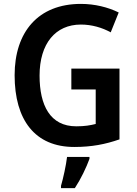

<svg xmlns="http://www.w3.org/2000/svg" viewBox="-20 -744 703 985"><path d="M346 -392V-285H471V-108C443 -101 415 -96 371 -96C237 -96 183 -204 183 -356C183 -521 265 -618 395 -618C451 -618 505 -602 548 -578L589 -680C534 -707 466 -724 395 -724C176 -724 55 -580 55 -358C55 -129 159 10 361 10C451 10 521 -4 593 -29V-392ZM439 71V61H324C319 104 304 172 293 209V221H364C395 174 423 115 439 71Z"/></svg>

Font: Noto Sans Gujarati UI SemiCondensed SemiBold
Style: Regular
Weight: 600
Width: 4
Designer: Jelle Bosma - Monotype Design Team, Universal Thirst
Foundry: Monotype Imaging Inc.
Version: Version 2.106